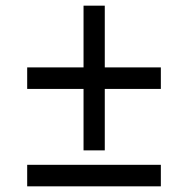

<svg xmlns="http://www.w3.org/2000/svg" viewBox="-20 -658 665 678"><path d="M275 -127V-344H76V-420H275V-638H350V-420H548V-344H350V-127ZM76 0V-76H548V0Z"/></svg>

Font: Archivo
Style: Regular
Weight: 400
Designer: Hector Gatti
Foundry: Omnibus-Type
Version: Version 2.001